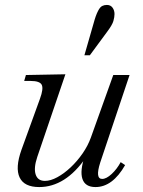

<svg xmlns="http://www.w3.org/2000/svg" viewBox="-20 -744 579 778"><path d="M139 14Q78 14 59.5 -25Q41 -64 67 -137L142 -344Q157 -385 149 -400.5Q141 -416 104 -416H78L85 -440L245 -443L131 -108Q116 -63 124.5 -37Q133 -11 162 -11Q185 -11 212.5 -26Q240 -41 266.5 -66Q293 -91 314.5 -122Q336 -153 348 -186L439 -440H505L386 -85Q365 -19 394 -19Q411 -19 432.5 -39Q454 -59 469 -87L487 -75Q436 14 367 14Q325 14 314 -19Q303 -52 324 -113L329 -107Q287 -46 239.5 -16Q192 14 139 14ZM322 -520 364 -666Q372 -692 382 -708Q392 -724 413 -724Q428 -724 436 -713Q444 -702 444 -687Q444 -675 439.5 -659Q435 -643 414 -615L344 -520Z"/></svg>

Font: Baskervville
Style: Italic
Weight: 400
Italic angle: -18°
Designer: ANRT
Foundry: ANRT
Version: Version 1.100